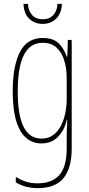

<svg xmlns="http://www.w3.org/2000/svg" viewBox="-20 -734 462 996"><path d="M202 -537Q258 -537 286.5 -507Q315 -477 326 -440H329L332 -527H352V35Q352 138 309.5 190Q267 242 175 242Q112 242 62 212V184Q89 200 115 208.5Q141 217 175 217Q250 217 288 174Q326 131 326 35V-12Q326 -35 326.5 -57.5Q327 -80 329 -111H326Q315 -60 281.5 -25Q248 10 195 10Q124 10 85 -56.5Q46 -123 46 -262Q46 -390 83 -463.5Q120 -537 202 -537ZM202 -512Q155 -512 126 -480.5Q97 -449 84.5 -393Q72 -337 72 -262Q72 -135 103 -75Q134 -15 195 -15Q231 -15 256 -33.5Q281 -52 296.5 -82.5Q312 -113 319 -149Q326 -185 326 -221V-329Q326 -378 313.5 -419.5Q301 -461 274 -486.5Q247 -512 202 -512ZM301 -714Q300 -667 272.5 -638.5Q245 -610 201 -610Q161 -610 132.5 -636Q104 -662 102 -714H125Q127 -677 147 -655.5Q167 -634 202 -634Q237 -634 257 -656.5Q277 -679 278 -714Z"/></svg>

Font: Noto Sans Gurmukhi ExtraCondensed Thin
Style: Regular
Weight: 100
Width: 2
Designer: Jelle Bosma - Monotype Design Team
Foundry: Monotype Imaging Inc.
Version: Version 2.004; ttfautohint (v1.8.4.7-5d5b)